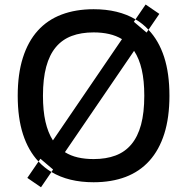

<svg xmlns="http://www.w3.org/2000/svg" viewBox="-20 -777 808 829"><path d="M56.5 -363.6Q56.5 -457.4 78.7 -527.5Q100.9 -597.7 142.9 -644.4Q185 -691.1 245.9 -714.1Q306.8 -737.2 384.2 -737.2Q491.1 -737.2 565 -693.5L608.7 -757.5L668 -717L621.1 -648.4Q665.5 -601.9 688.6 -531.1Q711.6 -460.2 711.6 -363.6Q711.6 -269.9 689.5 -199.8Q667.3 -129.6 625.2 -82.9Q583.1 -36.2 522.4 -13.1Q461.6 9.9 384.2 9.9Q276.3 9.9 202.1 -34.4L157 31.6L98 -8.9L146.3 -79.5Q102.3 -126.4 79.4 -196.9Q56.5 -267.4 56.5 -363.6ZM384.2 -90.2Q437.9 -90.2 478.7 -105.5Q519.5 -120.7 547.2 -153.8Q574.9 -186.8 589 -238.6Q603 -290.5 603 -363.6Q603 -428.6 592 -476.4Q581 -524.1 558.9 -557.5L260.3 -120Q285.2 -104.4 316.1 -97.3Q346.9 -90.2 384.2 -90.2ZM506.7 -608Q482.2 -622.9 451.5 -630Q420.8 -637.1 384.2 -637.1Q330.6 -637.1 289.8 -621.8Q248.9 -606.5 221.2 -573.5Q193.5 -540.5 179.5 -488.6Q165.5 -436.8 165.5 -363.6Q165.5 -299 176.3 -251.6Q187.1 -204.2 208.5 -170.8ZM621.1 -648.4Q608.7 -661.9 594.8 -673.1Q581 -684.3 565 -693.5L557.9 -682.9L612.9 -636.4ZM146.3 -79.5Q158.7 -66.1 172.6 -54.9Q186.4 -43.7 202.1 -34.4L209.2 -45.1L154.5 -91.6Z"/></svg>

Font: Cannonade Med
Style: Regular
Weight: 500
Designer: Rasmus Andersson
Foundry: rsms
Version: Version 3.012;git-f93a4a705